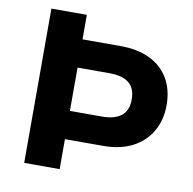

<svg xmlns="http://www.w3.org/2000/svg" viewBox="-79 -785 870 864"><g transform="rotate(10 356.0 -352.5)"><path d="M87 0V-705H249V-593H423Q501 -593 557 -566Q613 -539 643 -488Q673 -437 673 -367Q673 -298 642.5 -246Q612 -194 556.5 -165.5Q501 -137 423 -137H249V0ZM249 -266H395Q453 -266 483.5 -290Q514 -314 514 -365Q514 -416 484 -440Q454 -464 395 -464H249Z"/></g></svg>

Font: Nunito Sans 8pt ExtraBold
Style: Regular
Weight: 800
Version: Version 3.101;gftools[0.9.27]